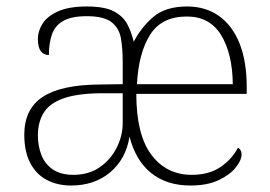

<svg xmlns="http://www.w3.org/2000/svg" viewBox="-20 -563 835 593"><path d="M199 10Q159 10 126 -6.5Q93 -23 74 -58.5Q55 -94 55 -147Q55 -226 111.5 -263.5Q168 -301 287 -302L359 -303V-371Q359 -413 353.5 -444.5Q348 -476 324.5 -494.5Q301 -513 248 -513Q201 -513 175.5 -498.5Q150 -484 140.5 -457Q131 -430 131 -393Q115 -393 106 -405Q97 -417 97 -443Q97 -467 111.5 -490Q126 -513 159.5 -528Q193 -543 248 -543Q303 -543 331.5 -528Q360 -513 373 -488.5Q386 -464 393 -434Q417 -480 454.5 -511.5Q492 -543 558 -543Q615 -543 656.5 -513.5Q698 -484 720 -428.5Q742 -373 742 -294V-273H401Q401 -147 447.5 -85Q494 -23 572 -23Q626 -23 661.5 -47.5Q697 -72 715 -107Q720 -104 723 -99Q726 -94 726 -86Q726 -68 708 -45.5Q690 -23 655 -6.5Q620 10 568 10Q495 10 447 -28.5Q399 -67 380 -141Q369 -72 320.5 -31Q272 10 199 10ZM207 -23Q254 -23 288 -46.5Q322 -70 340.5 -107Q359 -144 359 -183V-275H289Q216 -274 174 -258.5Q132 -243 114.5 -214Q97 -185 97 -145Q97 -112 108 -84Q119 -56 143.5 -39.5Q168 -23 207 -23ZM699 -303Q698 -397 663 -454.5Q628 -512 557 -512Q479 -512 443.5 -455.5Q408 -399 403 -303Z"/></svg>

Font: Noto Serif Gujarati ExtraLight
Style: Regular
Weight: 250
Version: Version 2.102